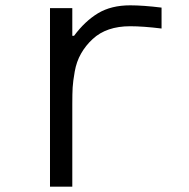

<svg xmlns="http://www.w3.org/2000/svg" viewBox="-20 -697 707 717"><path d="M466.1 -599Q377.6 -599 326.2 -551.4Q299.5 -526.7 282.6 -496.7Q265.6 -466.8 259.1 -430Q252.6 -393.2 251.3 -370.4Q250 -347.7 250 -309.2V0H166.7V-666.7H250V-563.2H256.5Q296.9 -617.8 346 -647.5Q395.2 -677.1 466.1 -677.1Q514.3 -677.1 583.3 -668.6V-590.5Q514.3 -599 466.1 -599Z"/></svg>

Font: Monoid
Style: Regular
Weight: 400
Width: 4
Monospace: yes
Designer: Andreas Larsen (@larsenwork)
Version: Version 0.61